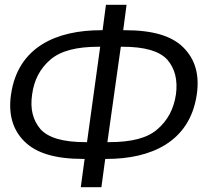

<svg xmlns="http://www.w3.org/2000/svg" viewBox="-20 -771 867 801"><path d="M508 -751H422L408 -645H402C218 -645 55 -577 26 -377C14 -295 33 -229 82 -181C131 -132 211 -108 326 -108H333L317 10H403L419 -108H425C609 -108 772 -178 801 -377C813 -460 794 -524 745 -573C696 -622 616 -645 501 -645H494ZM491 -576C584 -576 645 -558 678 -522C710 -485 722 -437 714 -377C705 -317 680 -269 637 -232C595 -195 529 -178 435 -178H428L484 -576ZM392 -576H398L343 -178H336C243 -178 182 -196 149 -232C117 -270 105 -317 114 -377C122 -437 147 -485 190 -522C233 -559 299 -576 392 -576Z"/></svg>

Font: Cheyenne Sans
Style: Italic
Weight: 400
Italic angle: -8.13011°
Designer: The Public Sans project authors (U.S. Web Design System), Libre Franklin designed by Pablo Impallari and Rodrigo Fuenzal
Foundry: The Cheyenne Sans Project Authors
Version: Version 2.007